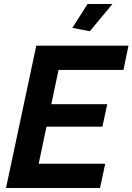

<svg xmlns="http://www.w3.org/2000/svg" viewBox="-20 -938 661 958"><path d="M161 -710H621L596 -589H272L236 -418H515L491 -306H212L173 -121H505L479 0H10ZM428 -782 341 -799 417 -918H541Z"/></svg>

Font: Raleway Thin
Style: Bold Italic
Weight: 700
Italic angle: -12°
Version: Version 4.026